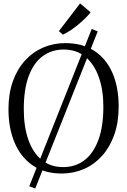

<svg xmlns="http://www.w3.org/2000/svg" viewBox="-20 -1003 743 1122"><path d="M516 -833.5 551 -819.5 186 98.5 151 85.5ZM344.5 11Q242 12 171.8 -36Q101.5 -84 65.5 -169Q29.5 -254 29.5 -364.5Q29.5 -456 55 -527.5Q80.5 -599 126 -649Q171.5 -699 231.8 -725Q292 -751 361.5 -751Q462.5 -751 532 -705.2Q601.5 -659.5 637.5 -576Q673.5 -492.5 673.5 -380Q673.5 -289 648.2 -217Q623 -145 578.2 -94.2Q533.5 -43.5 473.8 -16.8Q414 10 344.5 11ZM349.5 -26.5Q420 -26.5 472.5 -66Q525 -105.5 554.5 -184Q584 -262.5 584 -380Q584 -477 557.5 -552.2Q531 -627.5 479.5 -670.5Q428 -713.5 352.5 -713.5Q282.5 -713.5 230 -675.2Q177.5 -637 148.2 -559.5Q119 -482 119 -364.5Q119 -263 145.5 -187Q172 -111 223.2 -68.8Q274.5 -26.5 349.5 -26.5ZM347 -801 324 -821 448 -983 509.5 -931Q497.5 -915.5 478 -896.2Q458.5 -877 435.5 -858Q412.5 -839 389.5 -824Q366.5 -809 348 -801Z"/></svg>

Font: Merriweather 72pt Light
Style: Regular
Weight: 300
Version: Version 2.100